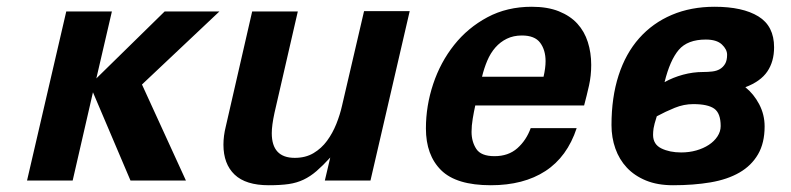

<svg xmlns="http://www.w3.org/2000/svg" viewBox="-20 -534 2341 568"><path d="M176 -500H311L265 -302L467 -500H629L400 -284L530 0H366L255 -261L195 0H60Z M641 -106Q641 -132 648 -160L726 -500H861L792 -200Q784 -163 784 -140Q784 -67 852 -67Q884 -67 907.5 -81Q931 -95 947.5 -117.5Q964 -140 975 -167.5Q986 -195 992 -222L1057 -501H1192L1076 0H941L957 -68Q935 -44 916.5 -28Q898 -12 878 -2.5Q858 7 834 10.5Q810 14 775 14Q707 14 674 -17.5Q641 -49 641 -106Z M1240 -154Q1240 -221 1261.5 -285.5Q1283 -350 1323.5 -401Q1364 -452 1422 -483Q1480 -514 1553 -514Q1600 -514 1633.5 -500.5Q1667 -487 1688 -464Q1709 -441 1719 -409.5Q1729 -378 1729 -342Q1729 -310 1722.5 -281Q1716 -252 1708 -222H1386Q1382 -204 1378.5 -183Q1375 -162 1375 -144Q1375 -115 1389 -93.5Q1403 -72 1443 -72Q1484 -72 1510.5 -95.5Q1537 -119 1550 -155H1686Q1658 -70 1593.5 -28Q1529 14 1432 14Q1330 14 1285 -30.5Q1240 -75 1240 -154ZM1588 -307Q1594 -333 1594 -353Q1594 -386 1578 -407.5Q1562 -429 1524 -429Q1499 -429 1479.5 -419.5Q1460 -410 1445.5 -393.5Q1431 -377 1421.5 -354.5Q1412 -332 1406 -307Z M1789 -164Q1789 -246 1810 -311Q1831 -376 1871 -421Q1911 -466 1967.5 -490Q2024 -514 2094 -514Q2177 -514 2223.5 -485.5Q2270 -457 2270 -394Q2270 -352 2250 -322.5Q2230 -293 2185 -276Q2210 -256 2226 -225.5Q2242 -195 2242 -160Q2242 -111 2222.5 -77.5Q2203 -44 2167.5 -23.5Q2132 -3 2082 5.5Q2032 14 1971 14Q1925 14 1891 0Q1857 -14 1834.5 -38Q1812 -62 1800.5 -94.5Q1789 -127 1789 -164ZM1946 -291Q1971 -305 2000.5 -313Q2030 -321 2060 -321Q2074 -321 2087 -322.5Q2100 -324 2109.5 -329.5Q2119 -335 2125 -345Q2131 -355 2131 -372Q2131 -388 2115.5 -402.5Q2100 -417 2068 -417Q2014 -417 1988 -386.5Q1962 -356 1946 -291ZM1912 -135Q1912 -107 1936.5 -95Q1961 -83 1995 -83Q2019 -83 2040 -89Q2061 -95 2077 -105.5Q2093 -116 2102.5 -130.5Q2112 -145 2112 -161Q2112 -199 2093 -212.5Q2074 -226 2031 -226Q2003 -226 1976 -215Q1949 -204 1923 -190Q1915 -165 1913.5 -154.5Q1912 -144 1912 -135Z"/></svg>

Font: Perun
Style: Bold Italic
Weight: 700
Italic angle: -12°
Foundry: Copyright (c) Stefan Peev, Context Ltd, 2016
Version: Version 1.027